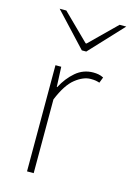

<svg xmlns="http://www.w3.org/2000/svg" viewBox="-112 -778 573 835"><g transform="rotate(15 175.0 -360.0)"><path d="M96 0V-478H122L126 -388H128Q151 -432 185 -461Q219 -490 264 -490Q276 -490 287 -488Q298 -486 310 -480L300 -454Q291 -457 282.5 -458.5Q274 -460 260 -460Q227 -460 191 -431.5Q155 -403 126 -332V0ZM190 -570 50 -720H80L198 -604H202L320 -720H350L210 -570Z"/></g></svg>

Font: SourceSans3VF
Style: Regular
Weight: 200
Designer: Paul D. Hunt
Foundry: Adobe
Version: Version 3.052;hotconv 1.1.0;makeotfexe 2.6.0